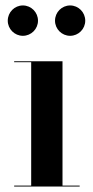

<svg xmlns="http://www.w3.org/2000/svg" viewBox="-20 -685 340 705"><path d="M182 -609C182 -578.5 207 -553.5 237.5 -553.5C268 -553.5 293 -578.5 293 -609C293 -640 268 -665 237.5 -665C207 -665 182 -640 182 -609ZM8.5 -609C8.5 -578.5 33.5 -553.5 64 -553.5C94.5 -553.5 119.5 -578.5 119.5 -609C119.5 -640 94.5 -665 64 -665C33.5 -665 8.5 -640 8.5 -609ZM32 -3.5V0H272.5V-3.5H209.5V-460H32V-456.5H94.5V-3.5Z"/></svg>

Font: Bodoni* 48pt Medium
Style: Regular
Weight: 500
Version: Version 2.3